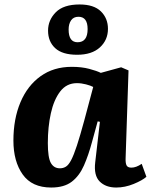

<svg xmlns="http://www.w3.org/2000/svg" viewBox="-20 -825 675 859"><path d="M542 -118Q541 -96 546 -85.5Q551 -75 568 -75Q589 -75 614 -92L635 -34Q617 -18 578 -2Q539 14 500 14Q453 14 426 -13Q399 -40 406 -99L427 -280L417 -282L392 -191Q376 -131 355.5 -84.5Q335 -38 301 -12Q267 14 209 14Q123 14 81.5 -44.5Q40 -103 40 -196Q40 -293 71.5 -367.5Q103 -442 161.5 -484Q220 -526 301 -526Q345 -526 379 -517Q413 -508 431 -499L522 -524L555 -510ZM248 -72Q263 -72 275 -79.5Q287 -87 298.5 -109Q310 -131 324 -173.5Q338 -216 357 -286L397 -436Q386 -442 365 -447.5Q344 -453 324 -453Q278 -453 249.5 -416Q221 -379 207.5 -318Q194 -257 194 -185Q194 -120 207.5 -96Q221 -72 248 -72ZM325 -580Q259 -580 227 -609.5Q195 -639 195 -688Q195 -735 229.5 -770Q264 -805 336 -805Q400 -805 431.5 -774Q463 -743 463 -696Q463 -646 427 -613Q391 -580 325 -580ZM327 -636Q372 -636 372 -695Q372 -750 331 -750Q309 -750 298 -734Q287 -718 287 -693Q287 -636 327 -636Z"/></svg>

Font: Literata 12pt
Style: Bold Italic
Weight: 700
Italic angle: -2°
Designer: Latin by Veronika Burian and Jose Scaglione. Greek by Irene Vlachou. Cyrillic by Vera Evstafieva
Foundry: TypeTogether
Version: Version 3.002